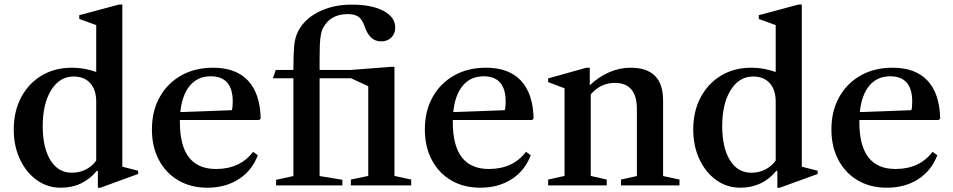

<svg xmlns="http://www.w3.org/2000/svg" viewBox="-20 -842 4326 872"><path d="M256 10.5Q195.5 10.5 147.2 -24Q99 -58.5 70.8 -118.2Q42.5 -178 42.5 -253.5Q42.5 -336.5 76 -399.8Q109.5 -463 169 -498.8Q228.5 -534.5 307 -534.5Q362.5 -534.5 417 -515V-728L340 -756V-773L521 -821.5H535.5V-85L607.5 -66.5V-52L436 10.5H424.5V-65L420 -66.5Q357 10.5 256 10.5ZM306.5 -57.5Q341 -57.5 370.2 -72.5Q399.5 -87.5 417 -113V-380Q417 -434 390 -464.2Q363 -494.5 314 -494.5Q251 -494.5 212.5 -432.8Q174 -371 174 -269.5Q174 -171.5 209 -114.5Q244 -57.5 306.5 -57.5Z M922 10.5Q846.5 10.5 789.8 -22.8Q733 -56 701.5 -115.8Q670 -175.5 670 -254Q670 -337.5 705 -400.5Q740 -463.5 802.5 -499Q865 -534.5 948 -534.5Q1051.5 -534.5 1106.5 -475.8Q1161.5 -417 1164 -303.5L1157 -297H797Q797 -292 797 -286.5Q797 -74.5 961 -74.5Q1070 -74.5 1129.5 -152.5L1151 -137Q1124.5 -67 1064.2 -28.2Q1004 10.5 922 10.5ZM937 -495.5Q878 -495.5 842.5 -453.2Q807 -411 799 -333L1033 -341.5Q1037 -353.5 1037 -380.5Q1037 -495.5 937 -495.5Z M1234 0V-25.5L1312.5 -42.5V-486.5H1219.5L1232.5 -524.5H1312.5Q1312.5 -595 1315.8 -630Q1319 -665 1328 -686.5Q1353.5 -749 1421.2 -785Q1489 -821 1577 -821Q1668.5 -821 1721.8 -792.5Q1775 -764 1775 -717.5Q1775 -689 1757.2 -671.5Q1739.5 -654 1711 -654Q1659.5 -654 1637 -719.5Q1626.5 -752 1609.2 -765Q1592 -778 1559.5 -778Q1479.5 -778 1446.5 -713.5Q1438 -696.5 1434.8 -666.8Q1431.5 -637 1431.5 -570.5V-524.5H1574.5L1757.5 -538.5H1771.5V-43L1847.5 -26.5V0H1573.5V-26.5L1652.5 -43V-450.5L1574.5 -486.5H1431.5V-42.5L1535 -25.5V0Z M2161.5 10.5Q2086 10.5 2029.2 -22.8Q1972.5 -56 1941 -115.8Q1909.5 -175.5 1909.5 -254Q1909.5 -337.5 1944.5 -400.5Q1979.5 -463.5 2042 -499Q2104.5 -534.5 2187.5 -534.5Q2291 -534.5 2346 -475.8Q2401 -417 2403.5 -303.5L2396.5 -297H2036.5Q2036.5 -292 2036.5 -286.5Q2036.5 -74.5 2200.5 -74.5Q2309.5 -74.5 2369 -152.5L2390.5 -137Q2364 -67 2303.8 -28.2Q2243.5 10.5 2161.5 10.5ZM2176.5 -495.5Q2117.5 -495.5 2082 -453.2Q2046.5 -411 2038.5 -333L2272.5 -341.5Q2276.5 -353.5 2276.5 -380.5Q2276.5 -495.5 2176.5 -495.5Z M2469.5 0V-26.5L2544 -43V-441L2469.5 -469V-486L2643.5 -534.5H2658.5V-454.5Q2697.5 -492 2745.2 -513.2Q2793 -534.5 2843.5 -534.5Q2991.5 -534.5 2991.5 -387V-42.5L3066 -26.5V0H2800.5V-26.5L2872.5 -42.5V-347Q2872.5 -465.5 2772 -465.5Q2708 -465.5 2663 -413.5V-43L2735.5 -26.5V0Z M3342 10.5Q3281.5 10.5 3233.2 -24Q3185 -58.5 3156.8 -118.2Q3128.5 -178 3128.5 -253.5Q3128.5 -336.5 3162 -399.8Q3195.5 -463 3255 -498.8Q3314.5 -534.5 3393 -534.5Q3448.5 -534.5 3503 -515V-728L3426 -756V-773L3607 -821.5H3621.5V-85L3693.5 -66.5V-52L3522 10.5H3510.5V-65L3506 -66.5Q3443 10.5 3342 10.5ZM3392.5 -57.5Q3427 -57.5 3456.2 -72.5Q3485.5 -87.5 3503 -113V-380Q3503 -434 3476 -464.2Q3449 -494.5 3400 -494.5Q3337 -494.5 3298.5 -432.8Q3260 -371 3260 -269.5Q3260 -171.5 3295 -114.5Q3330 -57.5 3392.5 -57.5Z M4008 10.5Q3932.5 10.5 3875.8 -22.8Q3819 -56 3787.5 -115.8Q3756 -175.5 3756 -254Q3756 -337.5 3791 -400.5Q3826 -463.5 3888.5 -499Q3951 -534.5 4034 -534.5Q4137.5 -534.5 4192.5 -475.8Q4247.5 -417 4250 -303.5L4243 -297H3883Q3883 -292 3883 -286.5Q3883 -74.5 4047 -74.5Q4156 -74.5 4215.5 -152.5L4237 -137Q4210.5 -67 4150.2 -28.2Q4090 10.5 4008 10.5ZM4023 -495.5Q3964 -495.5 3928.5 -453.2Q3893 -411 3885 -333L4119 -341.5Q4123 -353.5 4123 -380.5Q4123 -495.5 4023 -495.5Z"/></svg>

Font: Libre Caslon Text Medium
Style: Regular
Weight: 500
Designer: Pablo Impallari, Rodrigo Fuenzalida, Katja Schimmel
Foundry: Pablo Impallari, Rodrigo Fuenzalida
Version: Version 2.000